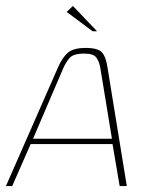

<svg xmlns="http://www.w3.org/2000/svg" viewBox="-30 -625 495 645"><path d="M-10 0 165 -399Q179 -431 197.5 -447.5Q216 -464 258 -464Q299 -464 312.5 -449Q326 -434 331 -399L396 0H372L348 -141H73L11 0ZM81 -159H346L307 -397Q304 -416 294.5 -430.5Q285 -445 253 -445Q216 -445 203.5 -430Q191 -415 183 -397ZM281 -520 194 -585 215 -605 296 -520Z"/></svg>

Font: Genos Thin Thin
Style: Italic
Weight: 250
Italic angle: -8°
Version: Version 1.010